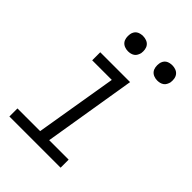

<svg xmlns="http://www.w3.org/2000/svg" viewBox="-214 -830 928 928"><g transform="rotate(45 250.0 -366.0)"><path d="M24 0V-55H179L249 -475H115V-530H319L241 -55H374V0ZM406 -628Q394 -628 382.5 -632.5Q371 -637 364 -646Q357 -655 355 -667.5Q353 -680 355 -693Q356 -701 360.5 -709.5Q365 -718 372.5 -723Q380 -728 389 -730Q398 -732 406 -732Q419 -732 430.5 -727.5Q442 -723 449 -714Q456 -705 458 -692.5Q460 -680 458 -667Q456 -659 451.5 -650.5Q447 -642 439.5 -637Q432 -632 423.5 -630Q415 -628 406 -628ZM206 -628Q194 -628 182.5 -632.5Q171 -637 164 -646Q157 -655 155 -667.5Q153 -680 155 -693Q156 -701 160.5 -709.5Q165 -718 172.5 -723Q180 -728 189 -730Q198 -732 206 -732Q219 -732 230.5 -727.5Q242 -723 249 -714Q256 -705 258 -692.5Q260 -680 258 -667Q256 -659 251.5 -650.5Q247 -642 239.5 -637Q232 -632 223.5 -630Q215 -628 206 -628Z"/></g></svg>

Font: Iosevka Slab Light Oblique
Style: Regular
Weight: 300
Italic angle: -9°
Monospace: yes
Designer: Belleve Invis
Foundry: Belleve Invis
Version: Version 11.1.1; ttfautohint (v1.8.3)